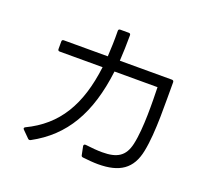

<svg xmlns="http://www.w3.org/2000/svg" viewBox="-134 -965 1268 1153"><g transform="rotate(20 500.0 -388.5)"><path d="M151 12C156 17 162 17 168 14C363 -91 466 -267 500 -545H775C777 -458 782 -283 758 -177C739 -93 691 -64 596 -64C565 -64 530 -67 489 -72C480 -73 475 -68 476 -60L487 -6C488 1 492 4 499 5C534 9 567 12 597 12C733 12 809 -37 833 -160C859 -286 852 -482 853 -605C853 -613 848 -617 841 -617H508C511 -668 513 -723 513 -781C513 -789 509 -793 501 -793H447C439 -793 435 -789 435 -781C436 -723 434 -668 431 -617H150C142 -617 138 -613 138 -605V-557C138 -549 142 -545 150 -545H424C393 -294 299 -137 111 -47C103 -43 102 -36 109 -30Z"/></g></svg>

Font: LINE Seed JP App_OTF Regular
Style: Regular
Weight: 400
Designer: LY Corporation & Fontrix & Fontworks
Version: Version 1.002